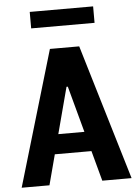

<svg xmlns="http://www.w3.org/2000/svg" viewBox="-61 -985 743 1032"><g transform="rotate(-5 310.0 -469.0)"><path d="M448.5 0 307.9 -519.5H300.8L163.4 0H13.5L229.7 -730H387.8L606.5 0ZM139.7 -269.8H491.2V-163.5H139.7ZM481 -848.8H139V-937.6H481Z"/></g></svg>

Font: Monaspace Neon Var ExtraLight
Style: Regular
Weight: 200
Designer: Riley Cran and the Lettermatic Team
Version: Version 1.200 (Monaspace Neon Var)